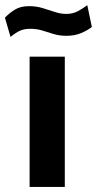

<svg xmlns="http://www.w3.org/2000/svg" viewBox="-22 -742 385 762"><path d="M235.2 -517V0H95.5V-517ZM342.5 -635Q326.8 -622.3 301 -611.1Q275.2 -599.9 241.6 -599.9Q213.7 -599.9 190.8 -607Q167.9 -614 145.8 -620.9Q123.8 -627.7 98.3 -627.7Q73.3 -627.7 56.4 -619.7Q39.6 -611.8 19.8 -595.5L-2.5 -671.8Q15.6 -690.7 37.6 -704.1Q59.6 -717.6 93.6 -717.6Q121.7 -717.6 146.8 -710Q171.9 -702.4 195.3 -694.6Q218.7 -686.8 241.2 -686.8Q267.5 -686.8 288.1 -698.1Q308.7 -709.5 324.4 -721.5Z"/></svg>

Font: Public Sans Thin
Style: Regular
Weight: 100
Designer: The Public Sans project authors (U.S. Web Design System). Libre Franklin designed by Pablo Impallari and Rodrigo Fuenzal
Version: Version 1.008